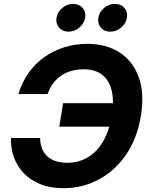

<svg xmlns="http://www.w3.org/2000/svg" viewBox="-20 -965 777 995"><path d="M309.1 10.3Q240.7 10.3 189 -10.7Q137.2 -31.7 102.8 -67.9Q68.4 -104 51.8 -150.9Q35.2 -197.8 37.1 -250H188Q188.5 -217.8 198.5 -193.6Q208.5 -169.4 226.8 -153.3Q245.1 -137.2 271 -129.4Q296.9 -121.6 329.1 -121.6Q386.7 -121.6 433.6 -148.7Q480.5 -175.8 512.9 -229.7Q545.4 -283.7 558.6 -363.3Q571.8 -442.4 558.6 -496.3Q545.4 -550.3 508.5 -578.1Q471.7 -606 414.1 -606Q381.3 -606 352.1 -598.1Q322.8 -590.3 298.6 -574.2Q274.4 -558.1 256.1 -533.9Q237.8 -509.8 226.6 -477.5H75.2Q93.8 -539.1 128.2 -587.4Q162.6 -635.7 210 -669.2Q257.3 -702.6 314 -720.2Q370.6 -737.8 432.6 -737.8Q529.8 -737.8 598.9 -693.6Q668 -649.4 698.7 -565.7Q729.5 -481.9 710 -363.8Q690.4 -246.1 632.6 -162.4Q574.7 -78.6 490.7 -34.2Q406.7 10.3 309.1 10.3ZM287.1 -308.6 307.1 -430.2H598.1L578.1 -308.6ZM551.8 -800.8Q520.5 -800.8 502.7 -822Q484.9 -843.3 489.7 -873Q494.6 -903.3 519.8 -924.1Q544.9 -944.8 575.7 -944.8Q606.4 -944.8 624.5 -924.1Q642.6 -903.3 637.7 -873Q632.8 -843.3 607.7 -822Q582.5 -800.8 551.8 -800.8ZM335 -800.8Q304.2 -800.8 286.1 -822Q268.1 -843.3 272.9 -873Q277.8 -903.3 303 -924.1Q328.1 -944.8 358.9 -944.8Q390.1 -944.8 408.2 -924.1Q426.3 -903.3 421.4 -873Q416 -843.3 390.9 -822Q365.7 -800.8 335 -800.8Z"/></svg>

Font: Inter 17pt
Style: Bold Italic
Weight: 700
Italic angle: -9.3988°
Version: Version 4.001;git-66647c0bb